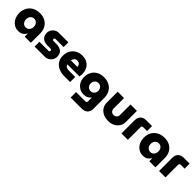

<svg xmlns="http://www.w3.org/2000/svg" viewBox="358 -2005 3685 3685"><g transform="rotate(45 2201.0 -162.0)"><path d="M262 13Q195 13 143 -21Q91 -55 61.5 -114.5Q32 -174 32 -250Q32 -330 67.5 -393Q103 -456 167.5 -491.5Q232 -527 318 -527Q403 -527 465 -492Q527 -457 560.5 -395.5Q594 -334 594 -256V0H427V-80H423Q401 -39 362.5 -13Q324 13 262 13ZM314 -138Q361 -138 389.5 -172Q418 -206 418 -257Q418 -307 389.5 -340Q361 -373 314 -373Q267 -373 238.5 -340Q210 -307 210 -257Q210 -206 238.5 -172Q267 -138 314 -138Z M696 0V-130H940Q954 -130 962 -138Q970 -146 970 -159Q970 -170 962 -179Q954 -188 940 -188H856Q806 -188 765 -205Q724 -222 699.5 -258Q675 -294 675 -352Q675 -397 697.5 -434Q720 -471 758 -493Q796 -515 842 -515H1097V-386H876Q864 -386 856 -378Q848 -370 848 -358Q848 -347 856 -339Q864 -331 876 -331H956Q1042 -331 1092 -292Q1142 -253 1142 -165Q1142 -120 1119 -82.5Q1096 -45 1057.5 -22.5Q1019 0 971 0Z M1500 0Q1413 0 1346 -31Q1279 -62 1241 -120Q1203 -178 1203 -257Q1203 -344 1240 -404.5Q1277 -465 1337.5 -496Q1398 -527 1469 -527Q1544 -527 1600 -495.5Q1656 -464 1686.5 -407Q1717 -350 1717 -274Q1717 -258 1715 -237.5Q1713 -217 1710 -203H1383Q1391 -170 1419 -154Q1447 -138 1490 -138H1660V0ZM1377 -304H1553Q1552 -340 1530 -365Q1508 -390 1467 -390Q1425 -390 1403 -364.5Q1381 -339 1377 -304Z M1877 203V55H2128Q2145 55 2155 45.5Q2165 36 2165 21V-81H2161Q2136 -51 2100.5 -32Q2065 -13 2011 -13Q1943 -13 1891 -45.5Q1839 -78 1809.5 -134Q1780 -190 1780 -260Q1780 -332 1812 -393Q1844 -454 1906 -490.5Q1968 -527 2057 -527Q2142 -527 2205.5 -492Q2269 -457 2304 -394.5Q2339 -332 2339 -248V48Q2339 120 2297 161.5Q2255 203 2179 203ZM2060 -154Q2105 -154 2133.5 -185Q2162 -216 2162 -260Q2162 -307 2133.5 -339.5Q2105 -372 2060 -372Q2014 -372 1985.5 -340.5Q1957 -309 1957 -262Q1957 -217 1985.5 -185.5Q2014 -154 2060 -154Z M2700 13Q2620 13 2560.5 -17.5Q2501 -48 2468.5 -100.5Q2436 -153 2436 -219V-515H2609V-227Q2609 -193 2633.5 -167Q2658 -141 2697 -141Q2736 -141 2760 -167Q2784 -193 2784 -227V-515H2958V-219Q2958 -153 2927 -100.5Q2896 -48 2838 -17.5Q2780 13 2700 13Z M3054 0V-360Q3054 -432 3095.5 -473.5Q3137 -515 3211 -515H3369V-379H3264Q3248 -379 3238 -369Q3228 -359 3228 -343V0Z M3644 13Q3577 13 3525 -21Q3473 -55 3443.5 -114.5Q3414 -174 3414 -250Q3414 -330 3449.5 -393Q3485 -456 3549.5 -491.5Q3614 -527 3700 -527Q3785 -527 3847 -492Q3909 -457 3942.5 -395.5Q3976 -334 3976 -256V0H3809V-80H3805Q3783 -39 3744.5 -13Q3706 13 3644 13ZM3696 -138Q3743 -138 3771.5 -172Q3800 -206 3800 -257Q3800 -307 3771.5 -340Q3743 -373 3696 -373Q3649 -373 3620.5 -340Q3592 -307 3592 -257Q3592 -206 3620.5 -172Q3649 -138 3696 -138Z M4074 0V-360Q4074 -432 4115.5 -473.5Q4157 -515 4231 -515H4389V-379H4284Q4268 -379 4258 -369Q4248 -359 4248 -343V0Z"/></g></svg>

Font: MuseoModerno ExtraBold
Style: Regular
Weight: 800
Designer: Pablo Cosgaya, Héctor Gatti, Marcela Romero, and the Authors of The MuseoModerno Project.
Foundry: Omnibus-Type Team
Version: Version 1.001